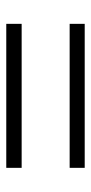

<svg xmlns="http://www.w3.org/2000/svg" viewBox="141 -710 290 612"><g transform="rotate(-90 286.0 -404.0)"><path d="M57 -480H516V-529H57ZM57 -279H516V-327H57Z"/></g></svg>

Font: Noto Sans Tamil UI Light
Style: Regular
Weight: 300
Designer: Jelle Bosma - Monotype Design Team
Foundry: Monotype Imaging Inc.
Version: Version 2.004